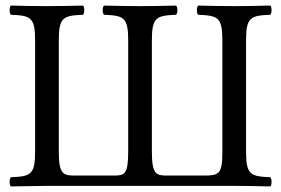

<svg xmlns="http://www.w3.org/2000/svg" viewBox="-20 -667 1009 689"><path d="M820 0C868 0 901 1 950 2C956 -4 956 -25 950 -31C880 -34 863 -39 863 -122V-523C863 -606 880 -611 950 -614C956 -620 956 -641 950 -647C900 -646 871 -645 821 -645C770 -645 740 -646 691 -647C685 -641 685 -620 691 -614C761 -611 778 -606 778 -523V-122C778 -40 765 -37 709 -37H580C542 -37 525 -40 525 -122V-523C525 -606 542 -611 612 -614C618 -620 618 -641 612 -647C563 -646 533 -645 482 -645C432 -645 403 -646 353 -647C347 -641 347 -620 353 -614C423 -611 440 -606 440 -523V-122C440 -40 426 -37 389 -37H250C208 -37 191 -40 191 -122V-523C191 -606 208 -611 278 -614C284 -620 284 -641 278 -647C229 -646 199 -645 148 -645C98 -645 69 -646 19 -647C13 -641 13 -620 19 -614C89 -611 106 -606 106 -523V-122C106 -39 89 -34 19 -31C13 -25 13 -4 19 2C68 1 149 0 149 0Z"/></svg>

Font: Libertinus Serif Display
Style: Regular
Weight: 400
Designer: Philipp H. Poll, Khaled Hosny
Foundry: Caleb Maclennan
Version: Version 7.050;RELEASE